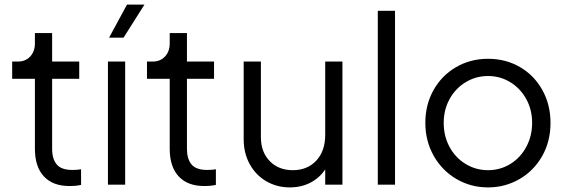

<svg xmlns="http://www.w3.org/2000/svg" viewBox="-20 -804 2472 836"><path d="M132 -156V-461H33V-536H58Q91 -536 111.5 -558Q132 -580 132 -615V-660H207V-536H325V-461H207V-156Q207 -112 227 -88Q247 -64 295 -64Q317 -64 333 -67V1Q313 6 282 6Q210 6 171 -36Q132 -78 132 -156Z M450 -536H525V0H450ZM533 -784H609L518 -640H455Z M719 -156V-461H620V-536H645Q678 -536 698.5 -558Q719 -580 719 -615V-660H794V-536H912V-461H794V-156Q794 -112 814 -88Q834 -64 882 -64Q904 -64 920 -67V1Q900 6 869 6Q797 6 758 -36Q719 -78 719 -156Z M1041 -198V-536H1116V-207Q1116 -142 1154.5 -102.5Q1193 -63 1255 -63Q1318 -63 1357 -104.5Q1396 -146 1396 -217V-536H1471V0H1396V-104L1413 -100Q1393 -48 1347.5 -18Q1302 12 1242 12Q1186 12 1140 -14.5Q1094 -41 1067.5 -89Q1041 -137 1041 -198Z M1625 -757H1700V0H1625Z M1832 -269Q1832 -348 1867.5 -411.5Q1903 -475 1965.5 -511.5Q2028 -548 2105 -548Q2182 -548 2244 -512Q2306 -476 2341.5 -412Q2377 -348 2377 -269Q2377 -188 2340.5 -124Q2304 -60 2241.5 -24Q2179 12 2105 12Q2030 12 1967.5 -24.5Q1905 -61 1868.5 -125.5Q1832 -190 1832 -269ZM2297 -269Q2297 -326 2271.5 -372.5Q2246 -419 2202 -446Q2158 -473 2105 -473Q2052 -473 2007.5 -446Q1963 -419 1937.5 -372.5Q1912 -326 1912 -269Q1912 -211 1937.5 -164Q1963 -117 2007.5 -90Q2052 -63 2105 -63Q2158 -63 2202 -90Q2246 -117 2271.5 -164.5Q2297 -212 2297 -269Z"/></svg>

Font: Trafiko Sans Variable
Style: Regular
Weight: 400
Designer: Gumpita Rahayu / Trafiko
Foundry: Tokotype / Trafiko
Version: Version 0.001;FEAKit 1.0